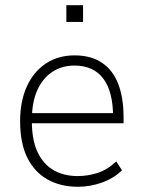

<svg xmlns="http://www.w3.org/2000/svg" viewBox="-20 -707 548 735"><path d="M278 8Q212 8 162 -20Q112 -48 84.5 -103.5Q57 -159 57 -243Q57 -319 82.5 -375.5Q108 -432 155 -463.5Q202 -495 266 -495Q328 -495 370 -467Q412 -439 432.5 -386Q453 -333 453 -258V-235H86V-274H431L413 -258Q413 -356 375.5 -406Q338 -456 265 -456Q216 -456 179 -431Q142 -406 122 -360Q102 -314 102 -248V-242Q102 -172 123.5 -125.5Q145 -79 184.5 -56Q224 -33 277 -33Q316 -33 353.5 -45Q391 -57 425 -89L447 -55Q415 -24 370 -8Q325 8 278 8ZM234 -623V-687H298V-623Z"/></svg>

Font: Nunito Sans 10pt SemiCondensed ExtraLight
Style: Regular
Weight: 250
Width: 4
Designer: Vernon Adams
Foundry: Vernon Adams
Version: Version 3.101;gftools[0.9.27]